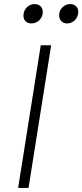

<svg xmlns="http://www.w3.org/2000/svg" viewBox="-20 -922 404 942"><path d="M135 -807C163 -807 190 -831 190 -863C190 -886 174 -902 150 -902C119 -902 95 -877 95 -845C95 -822 110 -807 135 -807ZM310 -807C339 -807 364 -832 364 -864C364 -886 348 -902 325 -902C295 -902 270 -878 270 -847C270 -823 286 -807 310 -807ZM69 0H120L231 -700H180Z"/></svg>

Font: Arthouse Owned Light
Style: Italic
Weight: 300
Italic angle: -10°
Designer: Jeremy Tribby
Foundry: Tribby Type
Version: Version 1.000;PS 001.000;hotconv 1.0.88;makeotf.lib2.5.64775